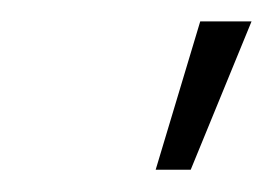

<svg xmlns="http://www.w3.org/2000/svg" viewBox="-20 -780 252 177"><path d="M123.5 -623.5 164.6 -760.3H211.9L155.8 -623.5Z"/></svg>

Font: Inter ExtraLight
Style: Italic
Weight: 250
Italic angle: -9.3988°
Designer: Rasmus Andersson
Foundry: rsms
Version: Version 4.001;git-66647c0bb